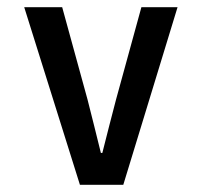

<svg xmlns="http://www.w3.org/2000/svg" viewBox="-20 -511 562 531"><path d="M201 0H321L471 -491H371L301 -236C288 -188 276 -138 263 -88H259C247 -138 234 -188 222 -236L152 -491H47Z"/></svg>

Font: Falling Sky
Style: Condensed
Weight: 400
Designer: Paul D. Hunt
Foundry: Adobe Systems Incorporated
Version: Version 1.02